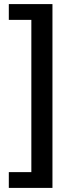

<svg xmlns="http://www.w3.org/2000/svg" viewBox="-20 -755 361 937"><path d="M236 -735V162H23V85H133V-658H23V-735Z"/></svg>

Font: Archivo SemiBold Condensed
Style: Regular
Weight: 600
Width: 3
Version: Version 2.001